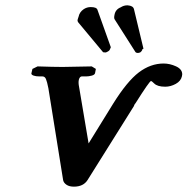

<svg xmlns="http://www.w3.org/2000/svg" viewBox="-20 -680 695 711"><path d="M290 -646Q301.8 -653.8 315.9 -653.8Q337.4 -653.8 340.8 -644L390.1 -505.9Q390.6 -505.4 389.6 -502.9L388.2 -500Q386.2 -493.2 380.9 -490.2Q374 -485.8 371.1 -485.8H369.1Q361.8 -485.8 360.8 -487.8L269 -598.1Q267.1 -602.1 267.1 -604Q267.1 -606.9 269 -612.3Q271 -617.7 271 -618.2Q274.4 -635.3 290 -646ZM426.8 -652.8Q438.5 -660.2 450.2 -660.2H453.1Q473.1 -658.7 476.1 -646L511.2 -500Q511.2 -499.5 510.3 -499L508.3 -498Q507.3 -497.6 506.8 -497.1Q506.8 -491.7 499 -485.8Q493.2 -483.9 490.2 -483.9Q484.9 -483.9 481.9 -486.8L404.8 -607.9Q401.4 -612.3 403.8 -624Q407.2 -645 426.8 -652.8ZM398.9 -295.9Q450.7 -378.9 494.1 -411.9Q537.6 -444.8 585.9 -444.8Q608.9 -444.8 631.8 -434.3Q654.8 -423.8 654.8 -404.8Q654.8 -403.8 654.3 -401.6Q653.8 -399.4 653.8 -397.9Q649.9 -379.9 630.9 -369.4Q611.8 -358.9 591.8 -358.9Q563 -358.9 550.8 -371.1Q542 -379.9 539.1 -379.9Q533.7 -379.9 481.9 -297.9Q480.5 -296.4 479.5 -294.9Q478.5 -293.5 477.5 -291.7Q476.6 -290 476.1 -289.1H477.1L304.2 -13.2Q288.6 11.2 253.9 11.2Q236.8 11.2 226.6 4.4Q216.3 -2.4 213.9 -12.2L159.2 -353Q154.3 -377.9 150.1 -387.5Q146 -397 137.2 -397H126Q112.8 -397 104.2 -400.1Q95.7 -403.3 96.2 -408.2L100.1 -424.8L119.1 -434.1Q178.7 -432.1 211.9 -432.1L319.8 -434.1L335 -424.8L332 -409.2Q330.6 -402.8 319.6 -399.9Q308.6 -397 298.8 -397H282.2Q274.9 -396 272 -384.8Q269.5 -374 272.9 -357.9L308.1 -148.9Z"/></svg>

Font: Linux Libertine G
Style: Semibold Italic
Weight: 600
Italic angle: -11.5°
Designer: Philipp H. Poll
Foundry: Philipp H. Poll
Version: Version 5.1.1